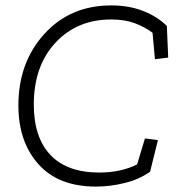

<svg xmlns="http://www.w3.org/2000/svg" viewBox="-20 -680 673 710"><path d="M535 -45Q494 -16 440 -3Q386 10 335 10Q196 10 122 -73Q48 -156 48 -290Q48 -449 144 -554.5Q240 -660 391 -660Q458 -660 510.5 -639Q563 -618 597 -584L602 -467L553 -461L544 -559Q514 -581 477.5 -594.5Q441 -608 391 -608Q265 -608 185 -522Q105 -436 105 -293Q105 -172 166.5 -107Q228 -42 347 -42Q427 -42 487 -72L516 -168L564 -162Z"/></svg>

Font: Zilla Slab Light
Style: Italic
Weight: 300
Italic angle: -6°
Designer: Typotheque.com
Foundry: Typotheque type foundry
Version: Version 1.1; 2017; ttfautohint (v1.6)